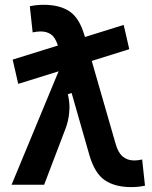

<svg xmlns="http://www.w3.org/2000/svg" viewBox="-20 -762 626 792"><path d="M55.2 -416 32.2 -516.1 218.8 -574.2Q208 -607.9 190.4 -620.1Q172.9 -632.3 147.9 -632.3Q133.8 -632.3 114.7 -628.4L103 -736.3Q130.4 -742.2 160.2 -742.2Q226.1 -742.2 266.8 -715.1Q307.6 -688 328.6 -615.2L330.6 -609.4L490.2 -659.2L513.2 -559.1L358.4 -510.7L457 -168.5Q467.3 -131.8 486.6 -116Q505.9 -100.1 533.7 -100.1Q548.3 -100.1 566.4 -104L578.1 3.9Q551.3 9.8 521.5 9.8Q454.1 9.8 412.4 -18.6Q370.6 -46.9 348.6 -122.6L275.4 -378.4L259.8 -373.5Q266.6 -345.2 266.6 -317.9Q266.6 -308.6 265.6 -299.8Q262.7 -263.7 250.5 -231.9L162.1 0H27.8L221.7 -467.8Z"/></svg>

Font: CaskaydiaCove NFP SemiBold
Style: Regular
Weight: 600
Designer: Aaron Bell
Foundry: Saja Typeworks
Version: Version 2111.001; VTT 6.35;Nerd Fonts 3.1.1